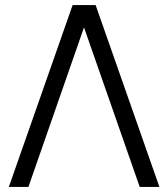

<svg xmlns="http://www.w3.org/2000/svg" viewBox="-20 -740 651 760"><path d="M267.5 -720 15 -0.1H92.5L312.5 -631.5L533 -0.1H611L358.5 -720Z"/></svg>

Font: Vela Sans
Style: Regular
Weight: 400
Designer: Principal design: Mikhail Sharanda - project Manrope.
Design modification: Ravid Balaliev
Foundry: Mikhail Sharanda
Version: Version 1.001